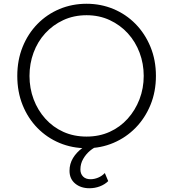

<svg xmlns="http://www.w3.org/2000/svg" viewBox="-20 -777 921 1022"><path d="M441 12Q364 12 297 -16Q230 -44 179.5 -95.5Q129 -147 100.5 -217.5Q72 -288 72 -373Q72 -457 100.5 -527.5Q129 -598 179.5 -649.5Q230 -701 297 -729Q364 -757 441 -757Q517 -757 584 -729Q651 -701 701.5 -649.5Q752 -598 781 -527.5Q810 -457 810 -373Q810 -289 781 -218.5Q752 -148 701.5 -96.5Q651 -45 584 -16.5Q517 12 441 12ZM441 -50Q508 -50 563.5 -75Q619 -100 659.5 -145Q700 -190 722.5 -248.5Q745 -307 745 -373Q745 -438 723 -496.5Q701 -555 660.5 -599.5Q620 -644 564 -670Q508 -696 441 -696Q373 -696 317 -670Q261 -644 220.5 -599.5Q180 -555 158.5 -496.5Q137 -438 137 -373Q137 -307 159 -248.5Q181 -190 221.5 -145Q262 -100 317.5 -75Q373 -50 441 -50ZM456 225Q410 225 380 200Q350 175 350 132Q350 95 368.5 64.5Q387 34 416.5 12.5Q446 -9 479 -18H503V0Q481 7 459 25.5Q437 44 422.5 69.5Q408 95 408 125Q408 148 422 162.5Q436 177 462 177Q482 177 502.5 168.5Q523 160 538 144L556 187Q538 205 511.5 215Q485 225 456 225Z"/></svg>

Font: Plus Jakarta Sans Light
Style: Regular
Weight: 300
Designer: Gumpita Rahayu
Foundry: Tokotype
Version: Version 2.006; ttfautohint (v1.8.4.7-5d5b)